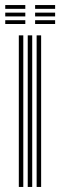

<svg xmlns="http://www.w3.org/2000/svg" viewBox="-20 -740 238 760"><path d="M125 0V-600H142.8V0ZM54.5 0V-600H72.2V0ZM89.8 0V-600H107.5V0ZM119 -705V-720H198.2V-705ZM0.8 -645V-660H80.2V-645ZM0.8 -675V-690H80.2V-675ZM0.8 -705V-720H80.2V-705ZM119 -645V-660H198.2V-645ZM119 -675V-690H198.2V-675Z"/></svg>

Font: Big Shoulders Inline Text Thin Medium
Style: Regular
Weight: 500
Version: Version 2.002